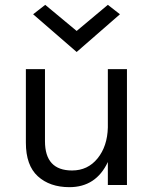

<svg xmlns="http://www.w3.org/2000/svg" viewBox="-20 -765 646 794"><path d="M117 -706 167 -745 297 -637 426 -745 476 -706 297 -550ZM87 -175V-479H166V-181Q166 -60 278 -60Q343 -60 383.5 -110Q424 -160 426 -238V-479H505V0H426V-95Q377 9 267 9Q186 9 136.5 -36Q87 -81 87 -175Z"/></svg>

Font: Karmilla
Style: Regular
Weight: 400
Designer: Jonathan Pinhorn
Version: Version 1.000